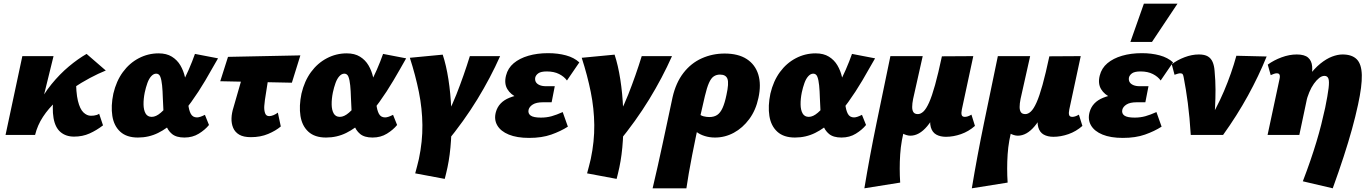

<svg xmlns="http://www.w3.org/2000/svg" viewBox="-20 -731 7422 1040"><path d="M134 0Q148 -83 181 -151.5Q214 -220 259 -275Q304 -330 353 -371Q402 -412 449 -439L553 -349Q513 -333 467 -308.5Q421 -284 374 -252.5Q327 -221 285 -182.5Q243 -144 213 -98.5Q183 -53 170 0ZM10 0 101 -427H270L165 0ZM381 9Q337 9 308 -15.5Q279 -40 270 -91.5Q261 -143 272 -223L392 -311Q391 -230 402 -185Q413 -140 432 -122Q451 -104 472 -104Q481 -104 489 -105Q497 -106 504.5 -108.5Q512 -111 517 -115L538 -52Q503 -25 465 -8Q427 9 381 9Z M727 14Q666 14 631.5 -17.5Q597 -49 588.5 -103Q580 -157 594 -224Q610 -292 645.5 -340.5Q681 -389 731.5 -415.5Q782 -442 839 -442Q882 -442 911 -424Q940 -406 957 -377Q974 -348 982 -313Q990 -278 993 -243Q996 -202 999.5 -168Q1003 -134 1013.5 -114.5Q1024 -95 1047 -95Q1055 -95 1065.5 -98.5Q1076 -102 1090 -109L1112 -54Q1091 -28 1057 -7Q1023 14 979 14Q935 14 911.5 -5.5Q888 -25 878 -56.5Q868 -88 865.5 -126Q863 -164 862 -200Q861 -239 858 -268.5Q855 -298 848.5 -315Q842 -332 826 -332Q812 -332 799.5 -318.5Q787 -305 778.5 -281.5Q770 -258 764 -230Q757 -195 757.5 -165Q758 -135 768.5 -116.5Q779 -98 802 -98Q825 -98 851 -120.5Q877 -143 904.5 -179.5Q932 -216 957 -261.5Q982 -307 1002 -353Q1022 -399 1036 -439L1161 -415Q1128 -356 1092 -295Q1056 -234 1016 -178.5Q976 -123 931.5 -79.5Q887 -36 836.5 -11Q786 14 727 14Z M1339 12Q1299 12 1276 -1.5Q1253 -15 1243 -38.5Q1233 -62 1234 -90.5Q1235 -119 1245 -150L1321 -414H1450L1415 -190Q1413 -178 1411.5 -157Q1410 -136 1415.5 -119Q1421 -102 1438 -102Q1449 -102 1462 -107.5Q1475 -113 1485 -121L1501 -46Q1474 -23 1432.5 -5.5Q1391 12 1339 12ZM1173 -291 1215 -423 1607 -431 1561 -283Z M1746 14Q1685 14 1650.5 -17.5Q1616 -49 1607.5 -103Q1599 -157 1613 -224Q1629 -292 1664.5 -340.5Q1700 -389 1750.5 -415.5Q1801 -442 1858 -442Q1901 -442 1930 -424Q1959 -406 1976 -377Q1993 -348 2001 -313Q2009 -278 2012 -243Q2015 -202 2018.5 -168Q2022 -134 2032.5 -114.5Q2043 -95 2066 -95Q2074 -95 2084.5 -98.5Q2095 -102 2109 -109L2131 -54Q2110 -28 2076 -7Q2042 14 1998 14Q1954 14 1930.5 -5.5Q1907 -25 1897 -56.5Q1887 -88 1884.5 -126Q1882 -164 1881 -200Q1880 -239 1877 -268.5Q1874 -298 1867.5 -315Q1861 -332 1845 -332Q1831 -332 1818.5 -318.5Q1806 -305 1797.5 -281.5Q1789 -258 1783 -230Q1776 -195 1776.5 -165Q1777 -135 1787.5 -116.5Q1798 -98 1821 -98Q1844 -98 1870 -120.5Q1896 -143 1923.5 -179.5Q1951 -216 1976 -261.5Q2001 -307 2021 -353Q2041 -399 2055 -439L2180 -415Q2147 -356 2111 -295Q2075 -234 2035 -178.5Q1995 -123 1950.5 -79.5Q1906 -36 1855.5 -11Q1805 14 1746 14Z M2397 42 2346 -10Q2411 -115 2452 -219Q2493 -323 2525 -427H2689Q2637 -310 2565.5 -193Q2494 -76 2397 42ZM2389 238 2229 208Q2234 188 2239.5 168.5Q2245 149 2249 130Q2269 35 2268 -54Q2267 -143 2249 -232.5Q2231 -322 2200 -418L2378 -435Q2397 -378 2409 -301Q2421 -224 2424.5 -138.5Q2428 -53 2423 28Q2418 109 2404 175Q2400 192 2396.5 208Q2393 224 2389 238Z M2846 16Q2780 16 2736 -2Q2692 -20 2673.5 -52Q2655 -84 2666 -124Q2681 -178 2739.5 -201.5Q2798 -225 2879 -225L2872 -185Q2823 -185 2784.5 -201.5Q2746 -218 2728 -248.5Q2710 -279 2721 -322Q2731 -362 2762.5 -388.5Q2794 -415 2842 -429Q2890 -443 2949 -443Q3002 -443 3046 -431Q3090 -419 3118 -393L3051 -295Q3036 -316 3008.5 -330Q2981 -344 2942 -344Q2910 -344 2896 -334Q2882 -324 2879 -310Q2877 -296 2883 -286Q2889 -276 2903 -270Q2917 -264 2938 -264H2985L2968 -177H2921Q2885 -177 2866 -165Q2847 -153 2843 -136Q2839 -116 2854.5 -105Q2870 -94 2910 -94Q2941 -94 2968 -101.5Q2995 -109 3028 -124L3056 -45Q3017 -20 2966 -2Q2915 16 2846 16Z M3328 42 3277 -10Q3342 -115 3383 -219Q3424 -323 3456 -427H3620Q3568 -310 3496.5 -193Q3425 -76 3328 42ZM3320 238 3160 208Q3165 188 3170.5 168.5Q3176 149 3180 130Q3200 35 3199 -54Q3198 -143 3180 -232.5Q3162 -322 3131 -418L3309 -435Q3328 -378 3340 -301Q3352 -224 3355.5 -138.5Q3359 -53 3354 28Q3349 109 3335 175Q3331 192 3327.5 208Q3324 224 3320 238Z M3515 289Q3530 225 3543 167.5Q3556 110 3568 53.5Q3580 -3 3593.5 -65.5Q3607 -128 3623 -204Q3641 -283 3682 -336Q3723 -389 3781 -415Q3839 -441 3905 -441Q3979 -441 4025 -411Q4071 -381 4087.5 -327Q4104 -273 4088 -200Q4074 -134 4038.5 -86Q4003 -38 3955 -12Q3907 14 3853 14Q3824 14 3798 6Q3772 -2 3753.5 -16Q3735 -30 3730 -48L3763 -117Q3775 -105 3791 -101Q3807 -97 3822 -97Q3848 -97 3865 -108.5Q3882 -120 3894 -146.5Q3906 -173 3915 -217Q3929 -280 3920.5 -303.5Q3912 -327 3880 -327Q3861 -327 3846.5 -317.5Q3832 -308 3820.5 -282.5Q3809 -257 3798 -210Q3786 -160 3774 -105.5Q3762 -51 3750.5 3.5Q3739 58 3729 110Q3719 162 3711 207.5Q3703 253 3698 289Z M4286 14Q4225 14 4190.5 -17.5Q4156 -49 4147.5 -103Q4139 -157 4153 -224Q4169 -292 4204.5 -340.5Q4240 -389 4290.5 -415.5Q4341 -442 4398 -442Q4441 -442 4470 -424Q4499 -406 4516 -377Q4533 -348 4541 -313Q4549 -278 4552 -243Q4555 -202 4558.5 -168Q4562 -134 4572.5 -114.5Q4583 -95 4606 -95Q4614 -95 4624.5 -98.5Q4635 -102 4649 -109L4671 -54Q4650 -28 4616 -7Q4582 14 4538 14Q4494 14 4470.5 -5.5Q4447 -25 4437 -56.5Q4427 -88 4424.5 -126Q4422 -164 4421 -200Q4420 -239 4417 -268.5Q4414 -298 4407.5 -315Q4401 -332 4385 -332Q4371 -332 4358.5 -318.5Q4346 -305 4337.5 -281.5Q4329 -258 4323 -230Q4316 -195 4316.5 -165Q4317 -135 4327.5 -116.5Q4338 -98 4361 -98Q4384 -98 4410 -120.5Q4436 -143 4463.5 -179.5Q4491 -216 4516 -261.5Q4541 -307 4561 -353Q4581 -399 4595 -439L4720 -415Q4687 -356 4651 -295Q4615 -234 4575 -178.5Q4535 -123 4490.5 -79.5Q4446 -36 4395.5 -11Q4345 14 4286 14Z M4662 289Q4691 114 4728 -65Q4765 -244 4803 -427H4978L4926 -195Q4921 -170 4921 -151.5Q4921 -133 4928 -123Q4935 -113 4952 -113Q4967 -113 4982 -127Q4997 -141 5012.5 -175.5Q5028 -210 5045 -271Q5062 -332 5082 -426H5149Q5120 -291 5082.5 -194.5Q5045 -98 5002 -47Q4959 4 4911 4Q4901 4 4889.5 0.5Q4878 -3 4867.5 -9Q4857 -15 4847 -24.5Q4837 -34 4829 -46H4883Q4861 29 4856 105.5Q4851 182 4856 258ZM5104 10Q5073 10 5051.5 -2Q5030 -14 5022 -41.5Q5014 -69 5023 -117L5086 -426L5252 -427L5190 -138Q5186 -119 5189 -108.5Q5192 -98 5206 -98Q5213 -98 5221.5 -100.5Q5230 -103 5242 -110L5261 -49Q5227 -19 5185.5 -4.5Q5144 10 5104 10Z M5244 289Q5273 114 5310 -65Q5347 -244 5385 -427H5560L5508 -195Q5503 -170 5503 -151.5Q5503 -133 5510 -123Q5517 -113 5534 -113Q5549 -113 5564 -127Q5579 -141 5594.5 -175.5Q5610 -210 5627 -271Q5644 -332 5664 -426H5731Q5702 -291 5664.5 -194.5Q5627 -98 5584 -47Q5541 4 5493 4Q5483 4 5471.5 0.5Q5460 -3 5449.5 -9Q5439 -15 5429 -24.5Q5419 -34 5411 -46H5465Q5443 29 5438 105.5Q5433 182 5438 258ZM5686 10Q5655 10 5633.5 -2Q5612 -14 5604 -41.5Q5596 -69 5605 -117L5668 -426L5834 -427L5772 -138Q5768 -119 5771 -108.5Q5774 -98 5788 -98Q5795 -98 5803.5 -100.5Q5812 -103 5824 -110L5843 -49Q5809 -19 5767.5 -4.5Q5726 10 5686 10Z M6062 16Q5996 16 5952 -2Q5908 -20 5889.5 -52Q5871 -84 5882 -124Q5897 -178 5955.5 -201.5Q6014 -225 6095 -225L6088 -185Q6039 -185 6000.5 -201.5Q5962 -218 5944 -248.5Q5926 -279 5937 -322Q5947 -362 5978.5 -388.5Q6010 -415 6058 -429Q6106 -443 6165 -443Q6218 -443 6262 -431Q6306 -419 6334 -393L6267 -295Q6252 -316 6224.5 -330Q6197 -344 6158 -344Q6126 -344 6112 -334Q6098 -324 6095 -310Q6093 -296 6099 -286Q6105 -276 6119 -270Q6133 -264 6154 -264H6201L6184 -177H6137Q6101 -177 6082 -165Q6063 -153 6059 -136Q6055 -116 6070.5 -105Q6086 -94 6126 -94Q6157 -94 6184 -101.5Q6211 -109 6244 -124L6272 -45Q6233 -20 6182 -2Q6131 16 6062 16ZM6103 -504 6176 -711H6358L6220 -504Z M6430 0Q6427 -48 6423 -91.5Q6419 -135 6414 -173Q6409 -211 6403.5 -245Q6398 -279 6392 -310Q6390 -323 6386.5 -328.5Q6383 -334 6373 -334Q6367 -334 6359 -331.5Q6351 -329 6342 -326L6327 -383Q6357 -406 6396.5 -421Q6436 -436 6474 -436Q6505 -436 6522.5 -425.5Q6540 -415 6548.5 -395Q6557 -375 6559 -347Q6564 -293 6564 -245.5Q6564 -198 6561.5 -149Q6559 -100 6555 -42L6509 -45Q6569 -141 6610 -237.5Q6651 -334 6677 -429L6841 -425Q6798 -319 6739.5 -212.5Q6681 -106 6605 0Z M7037 251Q7060 191 7078 138.5Q7096 86 7110.5 38Q7125 -10 7136.5 -55.5Q7148 -101 7158 -147Q7172 -216 7176.5 -253.5Q7181 -291 7175.5 -305.5Q7170 -320 7154 -320Q7140 -320 7125.5 -308.5Q7111 -297 7097 -277.5Q7083 -258 7072 -231.5Q7061 -205 7054 -176L7007 -205Q7035 -272 7067 -316Q7099 -360 7132 -386.5Q7165 -413 7195.5 -424.5Q7226 -436 7252 -436Q7303 -436 7329 -410Q7355 -384 7356.5 -324.5Q7358 -265 7336 -164Q7322 -99 7303 -30.5Q7284 38 7258.5 116.5Q7233 195 7199 289ZM6846 0 6911 -304Q6913 -313 6912.5 -319.5Q6912 -326 6908.5 -330Q6905 -334 6896 -334Q6889 -334 6880.5 -331Q6872 -328 6863 -324L6847 -381Q6880 -405 6922 -420.5Q6964 -436 7004 -436Q7046 -436 7065.5 -419Q7085 -402 7087.5 -371Q7090 -340 7081 -298L7018 0Z"/></svg>

Font: Ysabeau Office Black
Style: Italic
Weight: 900
Italic angle: -12°
Designer: Christian Thalmann (Catharsis Fonts)
Version: Version 2.001;gftools[0.9.30]; featfreeze: tnum,lnum,ss02